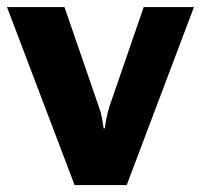

<svg xmlns="http://www.w3.org/2000/svg" viewBox="-30 -536 582 556"><path d="M-9.8 -515.6 186 0H336.9L531.7 -515.6H386.2L286.6 -226.6Q281.2 -208 278.3 -193.6Q275.4 -179.2 273.4 -164.1H270Q268.1 -179.2 265.4 -193.8Q262.7 -208.5 256.3 -226.6L156.7 -515.6Z"/></svg>

Font: Roboto Flex
Style: wght 800 wdth 100 opsz 14.0 GRAD 0.00 slnt 0.00 XTRA 468 XOPQ 96 YOPQ 79 YTLC 514 YTUC 712 YTAS 750 YTDE -203.00 YTFI 738
Weight: 800
Designer: Berlow after Robertson
Foundry: Google
Version: Version 3.100